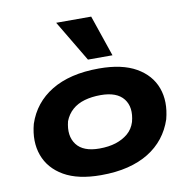

<svg xmlns="http://www.w3.org/2000/svg" viewBox="-85 -860 952 956"><g transform="rotate(-10 390.5 -382.0)"><path d="M350 11Q234 11 163 -30Q92 -71 66.5 -141.5Q41 -212 64 -299Q81 -350 112.5 -389.5Q144 -429 190 -457Q236 -485 296 -499.5Q356 -514 431 -514Q547 -514 618 -473.5Q689 -433 714.5 -363.5Q740 -294 717 -206Q700 -155 668.5 -115Q637 -75 591.5 -47Q546 -19 486 -4Q426 11 350 11ZM365 -121Q412 -121 448 -132.5Q484 -144 510 -166Q536 -188 547 -223Q566 -295 532 -338.5Q498 -382 416 -382Q371 -382 334.5 -371.5Q298 -361 272.5 -338.5Q247 -316 234 -282Q216 -210 249.5 -165.5Q283 -121 365 -121ZM385 -567 261 -775H438L509 -567Z"/></g></svg>

Font: Nunito Sans 7pt Expanded ExtraBold
Style: Italic
Weight: 800
Width: 7
Italic angle: -9°
Designer: Vernon Adams
Foundry: Vernon Adams
Version: Version 3.101;gftools[0.9.27]